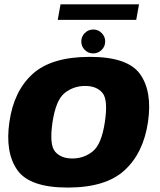

<svg xmlns="http://www.w3.org/2000/svg" viewBox="-20 -863 740 888"><path d="M293 4.5Q469.5 4.5 556.5 -75.8Q643.5 -156 664.5 -299Q685 -439.5 628.2 -519.8Q571.5 -600 395.5 -600Q218.5 -600 131.2 -521.2Q44 -442.5 23.5 -299Q3 -158.5 59.8 -77Q116.5 4.5 293 4.5ZM314.5 -130Q261.5 -130 234.5 -162.2Q207.5 -194.5 223 -298.5Q238.5 -401 279.5 -433.2Q320.5 -465.5 373.5 -465.5Q427 -465.5 453.8 -433.5Q480.5 -401.5 465 -298.5Q449.5 -195 408.5 -162.5Q367.5 -130 314.5 -130ZM411 -616Q434 -616 450.2 -632.2Q466.5 -648.5 466.5 -671.5Q466.5 -694 450.2 -710.2Q434 -726.5 411.5 -726.5Q388.5 -726.5 372.2 -710.2Q356 -694 356 -671.5Q356 -648.5 372 -632.2Q388 -616 411 -616ZM247 -771H610L623 -843H260Z"/></svg>

Font: Anybody Thin ExtraBold
Style: Italic
Weight: 800
Italic angle: -10°
Version: Version 1.113;gftools[0.9.25]